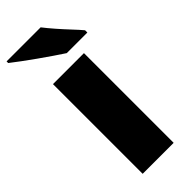

<svg xmlns="http://www.w3.org/2000/svg" viewBox="-256 -802 837 837"><g transform="rotate(-45 163.0 -383.0)"><path d="M258 0H67V-553H258ZM204 -766Q221 -744 244.5 -717Q268 -690 292 -664.5Q316 -639 332 -620V-606H205Q185 -619 156.5 -638.5Q128 -658 97.5 -679.5Q67 -701 39.5 -721.5Q12 -742 -6 -756V-766Z"/></g></svg>

Font: Noto Sans Khmer UI Black
Style: Regular
Weight: 900
Designer: Danh Hong and the Monotype Design Team
Foundry: Monotype Imaging Inc.
Version: Version 2.002; ttfautohint (v1.8.4.7-5d5b)